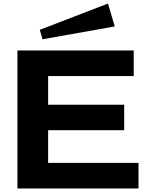

<svg xmlns="http://www.w3.org/2000/svg" viewBox="-20 -1061 874 1081"><path d="M78.1 0V-776.9H732.9V-632.8H251V-471.2H679.2V-328.1H251V-144H759.8V0ZM587.9 -1041 626 -912.1 219.2 -839.8 204.1 -893.1Z"/></svg>

Font: Sporting Grotesque
Style: Gras
Weight: 700
Designer: Lucas LE BIHAN
Foundry: Lucas LE BIHAN
Version: Version 1.001